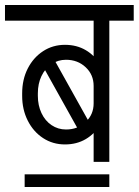

<svg xmlns="http://www.w3.org/2000/svg" viewBox="-45 -650 557 771"><path d="M331 -234V-306H379V-234ZM289 -94 111 -413 153 -446 331 -127ZM-25 -567V-630H321V-567ZM44 -264V-276H107V-264ZM107 -275H44Q44 -331 66.5 -375Q89 -419 128 -444.5Q167 -470 216 -470L220 -410Q188 -410 162 -392.5Q136 -375 121.5 -344.5Q107 -314 107 -275ZM379 -305H331Q331 -350 299 -380Q267 -410 220 -410L216 -470Q263 -470 299.5 -448.5Q336 -427 357.5 -389.5Q379 -352 379 -305ZM107 -265Q107 -227 121.5 -196Q136 -165 162 -147.5Q188 -130 220 -130L216 -70Q167 -70 128 -95.5Q89 -121 66.5 -165.5Q44 -210 44 -265ZM379 -235Q379 -188 357.5 -150.5Q336 -113 299.5 -91.5Q263 -70 216 -70L220 -130Q267 -130 299 -160Q331 -190 331 -235ZM331 0V-620H394V0ZM233 -567V-630H492V-567ZM54 101V50H394V101Z"/></svg>

Font: Akshar Light
Style: Regular
Weight: 300
Designer: Tall Chai
Foundry: Tall Chai
Version: Version 1.100